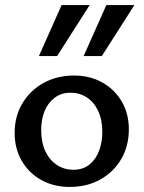

<svg xmlns="http://www.w3.org/2000/svg" viewBox="-20 -729 569 760"><path d="M256 11Q193 11 143.5 -16.5Q94 -44 66 -92.5Q38 -141 38 -203Q38 -269 69 -320.5Q100 -372 153 -401Q206 -430 273 -430Q336 -430 385 -402.5Q434 -375 462 -327Q490 -279 490 -217Q490 -151 460 -99.5Q430 -48 377 -18.5Q324 11 256 11ZM270 -57Q309 -57 334.5 -78Q360 -99 372.5 -133Q385 -167 385 -206Q385 -255 368.5 -290Q352 -325 323.5 -343.5Q295 -362 259 -362Q222 -362 195.5 -341.5Q169 -321 156 -288Q143 -255 143 -214Q143 -165 160 -129.5Q177 -94 206 -75.5Q235 -57 270 -57ZM134 -507 224 -709H335L206 -507ZM311 -507 401 -709H512L383 -507Z"/></svg>

Font: Ysabeau Office SemiBold
Style: Regular
Weight: 600
Designer: Christian Thalmann (Catharsis Fonts)
Version: Version 2.001;gftools[0.9.30]; featfreeze: tnum,lnum,ss02